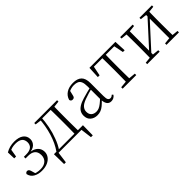

<svg xmlns="http://www.w3.org/2000/svg" viewBox="148 -1457 2551 2551"><g transform="rotate(-45 1423.5 -182.0)"><path d="M213 14Q146 14 97.5 -14.5Q49 -43 37 -100Q42 -113 51 -119Q60 -125 71 -125Q85 -125 95 -115.5Q105 -106 110 -87L133 -9L88 -45Q119 -28 149 -21Q179 -14 215 -14Q280 -14 318 -47.5Q356 -81 356 -140Q356 -175 342 -201.5Q328 -228 298.5 -242.5Q269 -257 220 -257H174V-288H217Q283 -288 314.5 -314.5Q346 -341 346 -390Q345 -440 313.5 -465.5Q282 -491 217 -491Q183 -491 152.5 -483.5Q122 -476 92 -456L124 -487L104 -364H69L65 -479Q101 -501 141.5 -511.5Q182 -522 225 -522Q310 -522 356 -487.5Q402 -453 402 -392Q402 -345 367.5 -310Q333 -275 253 -269L255 -277Q310 -273 346 -254.5Q382 -236 400 -206Q418 -176 418 -137Q418 -98 394.5 -63.5Q371 -29 325.5 -7.5Q280 14 213 14Z M993 0H515L541 -23L517 158H484L481 -30H1026L1023 158H989L966 -23ZM866 0Q867 -24 867.5 -64.5Q868 -105 868.5 -148.5Q869 -192 869 -226V-283Q869 -316 868.5 -359.5Q868 -403 867.5 -443.5Q867 -484 866 -508H932Q931 -484 930.5 -443.5Q930 -403 929.5 -359.5Q929 -316 929 -283V-226Q929 -192 929.5 -148.5Q930 -105 930.5 -64.5Q931 -24 932 0ZM589 -482V-508H691V-470H681ZM899 -470V-508H1018V-482L910 -470ZM528 -30Q593 -122 631 -247Q669 -372 677 -508H710Q705 -419 688 -331.5Q671 -244 640 -164Q626 -125 607.5 -88Q589 -51 566 -18V-6ZM691 -477V-508H901V-477Z M1257 14Q1199 14 1160 -19Q1121 -52 1121 -114Q1121 -151 1137.5 -180.5Q1154 -210 1191.5 -234Q1229 -258 1291 -276Q1334 -289 1378.5 -300.5Q1423 -312 1463 -321V-297Q1423 -287 1381.5 -275Q1340 -263 1303 -249Q1236 -225 1209.5 -194Q1183 -163 1183 -125Q1183 -78 1210 -54Q1237 -30 1281 -30Q1306 -30 1329.5 -39.5Q1353 -49 1382.5 -72Q1412 -95 1452 -134L1458 -89H1439Q1407 -55 1379 -32Q1351 -9 1322 2.5Q1293 14 1257 14ZM1519 13Q1477 13 1456.5 -17.5Q1436 -48 1434 -102V-106V-350Q1434 -407 1421 -437.5Q1408 -468 1382 -480Q1356 -492 1316 -492Q1286 -492 1256 -483Q1226 -474 1194 -454L1230 -482L1211 -402Q1207 -382 1197 -374Q1187 -366 1171 -366Q1140 -366 1134 -397Q1151 -456 1202 -489Q1253 -522 1329 -522Q1411 -522 1452 -482.5Q1493 -443 1493 -354V-113Q1493 -61 1505 -43Q1517 -25 1539 -25Q1552 -25 1562 -30Q1572 -35 1584 -46L1599 -30Q1584 -8 1563.5 2.5Q1543 13 1519 13Z M1618 -342 1626 -508H2114L2122 -342H2089L2056 -505L2089 -477H1651L1684 -505L1651 -342ZM1742 0V-27L1858 -38H1882L1998 -27V0ZM1837 0Q1838 -24 1838.5 -64.5Q1839 -105 1839.5 -148.5Q1840 -192 1840 -226V-283Q1840 -316 1839.5 -359.5Q1839 -403 1838.5 -443.5Q1838 -484 1837 -508H1903Q1902 -484 1901.5 -443.5Q1901 -403 1900.5 -359.5Q1900 -316 1900 -283V-226Q1900 -192 1900.5 -148.5Q1901 -105 1901.5 -64.5Q1902 -24 1903 0Z M2203 0V-27L2311 -38H2332L2438 -27V0ZM2566 0V-27L2671 -38H2692L2800 -27V0ZM2287 0Q2288 -24 2288.5 -64.5Q2289 -105 2289.5 -148.5Q2290 -192 2290 -226V-283Q2290 -316 2289.5 -359.5Q2289 -403 2288.5 -443.5Q2288 -484 2287 -508H2348V0ZM2328 -45 2298 -61H2304L2488 -262L2673 -465L2701 -447H2695L2511 -246ZM2655 0V-508H2716Q2715 -484 2714.5 -443.5Q2714 -403 2713.5 -359.5Q2713 -316 2713 -283V-226Q2713 -192 2713.5 -148.5Q2714 -105 2714.5 -64.5Q2715 -24 2716 0ZM2203 -482V-508H2438V-482L2333 -470H2312ZM2566 -482V-508H2800V-482L2693 -470H2672Z"/></g></svg>

Font: Noto Serif HK
Style: Regular
Weight: 200
Designer: Ryoko NISHIZUKA 西塚涼子 (kana & ideographs); Frank Grießhammer (Latin, Greek & Cyrillic); Wenlong ZHANG 张文龙 (bopomofo); San
Foundry: Adobe
Version: Version 2.001;hotconv 1.1.0;makeotfexe 2.6.0